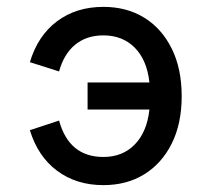

<svg xmlns="http://www.w3.org/2000/svg" viewBox="-20 -528 590 559"><path d="M281 11Q202 11 146 -31Q90 -73 67 -149L152 -177Q181 -71 281 -71Q337 -71 372.5 -107.5Q408 -144 415 -209H235V-288H415Q408 -353 372.5 -389Q337 -425 281 -425Q232 -425 199 -398Q166 -371 152 -320L67 -347Q90 -424 146 -466Q202 -508 281 -508Q349 -508 400 -476.5Q451 -445 480 -386.5Q509 -328 509 -248Q509 -168 480 -110Q451 -52 400 -20.5Q349 11 281 11Z"/></svg>

Font: Zen Kaku Gothic Antique Medium
Style: Regular
Weight: 500
Designer: Yoshimichi Ohira
Foundry: Positype
Version: Version 1.002